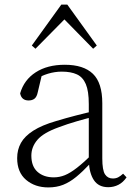

<svg xmlns="http://www.w3.org/2000/svg" viewBox="-20 -805 586 839"><path d="M191 14Q133 14 94 -19Q55 -52 55 -114Q55 -151 71.5 -180.5Q88 -210 125.5 -234Q163 -258 225 -276Q268 -289 312.5 -300.5Q357 -312 397 -321V-297Q357 -287 315.5 -275Q274 -263 237 -249Q170 -225 143.5 -194Q117 -163 117 -125Q117 -78 144 -54Q171 -30 215 -30Q240 -30 263.5 -39.5Q287 -49 316.5 -72Q346 -95 386 -134L392 -89H373Q341 -55 313 -32Q285 -9 256 2.5Q227 14 191 14ZM453 13Q411 13 390.5 -17.5Q370 -48 368 -102V-106V-350Q368 -407 355 -437.5Q342 -468 316 -480Q290 -492 250 -492Q220 -492 190 -483Q160 -474 128 -454L164 -482L145 -402Q141 -382 131 -374Q121 -366 105 -366Q74 -366 68 -397Q85 -456 136 -489Q187 -522 263 -522Q345 -522 386 -482.5Q427 -443 427 -354V-113Q427 -61 439 -43Q451 -25 473 -25Q486 -25 496 -30Q506 -35 518 -46L533 -30Q518 -8 497.5 2.5Q477 13 453 13ZM387 -592 239 -743H284L135 -592L119 -606L248 -785H274L403 -606Z"/></svg>

Font: Noto Serif KR
Style: Regular
Weight: 200
Designer: Ryoko NISHIZUKA 西塚涼子 (kana & ideographs); Frank Grießhammer (Latin, Greek & Cyrillic); Wenlong ZHANG 张文龙 (bopomofo); San
Foundry: Adobe
Version: Version 2.001;hotconv 1.1.0;makeotfexe 2.6.0